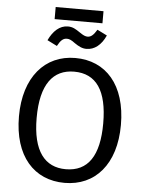

<svg xmlns="http://www.w3.org/2000/svg" viewBox="-64 -1030 819 1092"><g transform="rotate(5 346.0 -484.0)"><path d="M482 -980H209V-911H482ZM404 -758C449 -758 488 -788 513 -844L457 -872C438 -841 424 -828 404 -828C399 -828 393 -829 388 -831C377 -835 362 -845 358 -848C333 -865 316 -876 288 -876C241 -876 204 -841 179 -788L235 -760C252 -792 267 -806 288 -806C303 -806 315 -800 335 -785C360 -768 379 -758 404 -758ZM346 -701C173 -701 55 -567 55 -343C55 -115 172 12 346 12C520 12 637 -119 637 -344C637 -573 520 -701 346 -701ZM346 -623C473 -623 536 -530 536 -344C536 -159 473 -66 346 -66C227 -66 156 -152 156 -343C156 -535 226 -623 346 -623Z"/></g></svg>

Font: Fira Sans
Style: Regular
Weight: 400
Designer: Carrois Corporate & Edenspiekermann AG
Foundry: Carrois Corporate GbR & Edenspiekermann AG
Version: Version 4.203